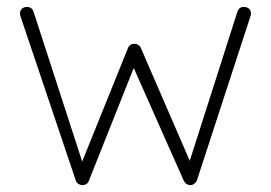

<svg xmlns="http://www.w3.org/2000/svg" viewBox="-20 -537 786 557"><path d="M687 -517Q695 -517 701.5 -512.5Q708 -508 708 -498Q708 -497 707.5 -493.5Q707 -490 706 -488L551 -13Q548 -7 543 -3.5Q538 0 532 0Q520 0 513 -13L359 -360L374 -355L238 -13Q233 0 219 0Q213 0 207.5 -3.5Q202 -7 200 -13L40 -488Q38 -494 38 -498Q38 -507 44 -512Q50 -517 59 -517Q65 -517 70 -513.5Q75 -510 77 -504L226 -45H209L351 -397Q356 -410 370 -410Q376 -410 381.5 -406.5Q387 -403 389 -397L542 -44H522L669 -504Q674 -517 687 -517Z"/></svg>

Font: Quicksand Light Light
Style: Regular
Weight: 300
Version: Version 3.006